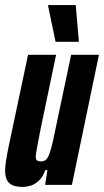

<svg xmlns="http://www.w3.org/2000/svg" viewBox="-20 -725 408 753"><path d="M69 8Q45 8 29.5 1.5Q14 -5 7 -19.5Q0 -34 0 -58Q0 -69 3.5 -92.5Q7 -116 13 -146L90 -510H200L140 -223Q130 -173 125.5 -148Q121 -123 120 -111Q120 -103 122.5 -99Q125 -95 130 -93.5Q135 -92 142 -92Q152 -92 159.5 -98Q167 -104 173.5 -121Q180 -138 187.5 -171Q195 -204 206 -259L259 -510H368L262 0H157L166 -58H158Q148 -31 132.5 -16.5Q117 -2 100.5 3Q84 8 69 8ZM198 -561 169 -700V-705H277L289 -566V-561Z"/></svg>

Font: Saira UltraCondensed ExtraBold
Style: Italic
Weight: 800
Width: 1
Italic angle: -12°
Designer: Hector Gatti with collaboration of the Omnibus-Type team
Foundry: Omnibus-Type
Version: Version 1.101